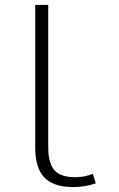

<svg xmlns="http://www.w3.org/2000/svg" viewBox="-20 -750 482 780"><path d="M278 10Q198 10 160.5 -28.5Q123 -67 123 -152V-730H176V-152Q176 -86 201.5 -58Q227 -30 286 -30Q323 -30 357 -44L369 -5Q324 10 278 10Z"/></svg>

Font: M PLUS 1p Light
Style: Regular
Weight: 300
Version: Version 1.061